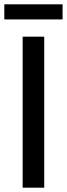

<svg xmlns="http://www.w3.org/2000/svg" viewBox="-24 -870 310 890"><path d="M0 0ZM81 -700H181V0H81ZM266 -850V-780H-4V-850Z"/></svg>

Font: Scada
Style: Regular
Weight: 400
Designer: Jovanny Lemonad
Foundry: Jovanny Lemonad
Version: Version 3.005; ttfautohint (v0.91) -l 8 -r 50 -G 200 -x 0 -w